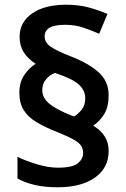

<svg xmlns="http://www.w3.org/2000/svg" viewBox="-20 -785 535 813"><path d="M62 -392Q62 -437 83 -467.5Q104 -498 131 -515Q99 -535 81 -563Q63 -591 63 -629Q63 -691 116 -728Q169 -765 260 -765Q312 -765 353.5 -754Q395 -743 435 -726L400 -642Q366 -657 331.5 -668.5Q297 -680 256 -680Q210 -680 189.5 -667.5Q169 -655 169 -631Q169 -605 195 -587Q221 -569 283 -545Q355 -517 397.5 -479Q440 -441 440 -382Q440 -332 421 -301.5Q402 -271 375 -253Q406 -234 423 -208Q440 -182 440 -145Q440 -74 382 -33Q324 8 224 8Q170 8 128.5 -1.5Q87 -11 54 -29V-121Q91 -103 138 -89Q185 -75 225 -75Q287 -75 309.5 -93.5Q332 -112 332 -137Q332 -154 324 -167Q316 -180 292.5 -193.5Q269 -207 222 -226Q171 -246 135 -267.5Q99 -289 80.5 -318.5Q62 -348 62 -392ZM159 -403Q159 -371 188 -346.5Q217 -322 282 -296L294 -292Q312 -303 326.5 -321.5Q341 -340 341 -369Q341 -401 315 -426Q289 -451 213 -476Q192 -469 175.5 -450Q159 -431 159 -403Z"/></svg>

Font: Noto Sans Lisu SemiBold
Style: Regular
Weight: 600
Designer: Monotype Design Team. David Williams.
Foundry: Monotype Imaging Inc.
Version: Version 2.102; ttfautohint (v1.8.4.7-5d5b)